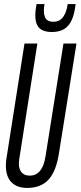

<svg xmlns="http://www.w3.org/2000/svg" viewBox="-20 -914 396 944"><path d="M114.4 10Q63.3 10 36.1 -18.1Q8.9 -46.1 8.9 -99.7Q8.9 -111.4 9.7 -119.3Q10.5 -127.2 12.5 -139.8L100.4 -700H163.7L74.6 -131.5Q68.5 -93.6 82.2 -72.1Q95.9 -50.5 126.2 -50.5Q189.1 -50.5 203.8 -145.3L292 -700H356L269.4 -157.1Q255.5 -70.6 218 -30.3Q180.4 10 114.4 10ZM234.7 -756.6Q209.4 -756.6 191.1 -764.3Q172.8 -771.9 163.2 -789.8Q153.6 -807.7 153.6 -838.3Q153.6 -851.9 155.4 -866.8Q157.2 -881.6 159.8 -894H199Q197.3 -885.6 196.5 -878.1Q195.6 -870.6 195.6 -861.4Q195.6 -844.5 200.2 -832Q204.7 -819.5 215.2 -813.3Q225.7 -807 242.9 -807Q264.2 -807 278.1 -818Q292 -828.9 300.6 -848.6Q309.3 -868.2 312.7 -894H351.8Q346.2 -844.5 332.2 -814.5Q318.2 -784.4 294.4 -770.5Q270.7 -756.6 234.7 -756.6Z"/></svg>

Font: Georama
Style: Italic
Weight: 400
Width: 2
Italic angle: -9°
Designer: Jean-Baptiste Levee
Foundry: Production Type
Version: Version 1.000